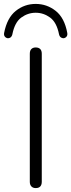

<svg xmlns="http://www.w3.org/2000/svg" viewBox="-60 -953 363 979"><path d="M122 6Q108 6 100 -2.5Q92 -11 92 -26V-679Q92 -695 100 -703Q108 -711 122 -711Q137 -711 145 -703Q153 -695 153 -679V-26Q153 -11 145.5 -2.5Q138 6 122 6ZM-20 -758Q-29 -759 -35 -766Q-41 -773 -39 -785Q-24 -862 20.5 -897.5Q65 -933 122 -933Q179 -933 224 -897.5Q269 -862 283 -785Q285 -773 279 -766Q273 -759 264 -758Q259 -758 253.5 -760.5Q248 -763 245 -768Q242 -773 241 -778Q229 -839 195.5 -863.5Q162 -888 122 -888Q82 -888 48.5 -863.5Q15 -839 3 -778Q2 -773 -1 -768Q-4 -763 -9 -760.5Q-14 -758 -20 -758Z"/></svg>

Font: Nunito ExtraLight Light
Style: Regular
Weight: 300
Version: Version 3.602